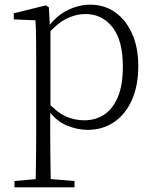

<svg xmlns="http://www.w3.org/2000/svg" viewBox="-20 -542 664 822"><path d="M42 260V233L154 223H175L299 233V260ZM132 260Q133 229 133.5 189.5Q134 150 134.5 108.5Q135 67 135 32V-278Q135 -330 134.5 -374Q134 -418 132 -455L39 -459V-485L176 -519L189 -511L194 -425L196 -420V-80L195 -71V32Q195 66 195.5 107.5Q196 149 196.5 189Q197 229 198 260ZM355 14Q312 14 266.5 -4.5Q221 -23 182 -75H169L181 -108Q222 -62 260 -44.5Q298 -27 342 -27Q387 -27 424 -50Q461 -73 483.5 -124Q506 -175 506 -257Q506 -369 461.5 -425.5Q417 -482 346 -482Q306 -482 265.5 -462.5Q225 -443 178 -389L169 -420H181Q221 -475 269.5 -498.5Q318 -522 366 -522Q427 -522 473 -489.5Q519 -457 545.5 -398Q572 -339 572 -259Q572 -175 544.5 -113.5Q517 -52 468 -19Q419 14 355 14Z"/></svg>

Font: Noto Serif JP
Style: Regular
Weight: 200
Designer: Ryoko NISHIZUKA 西塚涼子 (kana & ideographs); Frank Grießhammer (Latin, Greek & Cyrillic); Wenlong ZHANG 张文龙 (bopomofo); San
Foundry: Adobe
Version: Version 2.001;hotconv 1.1.0;makeotfexe 2.6.0